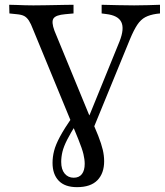

<svg xmlns="http://www.w3.org/2000/svg" viewBox="-20 -591 690 804"><path d="M302.4 192.7Q251.6 192.7 225.8 165.7Q200 138.7 200 91.1Q200 66.1 206.5 40.7Q212.9 15.3 231 -18.5Q249.2 -52.4 284.7 -104L302.4 -76.6Q275.8 -34.7 261.3 -6Q246.8 22.6 241.5 44.4Q236.3 66.1 236.3 87.1Q236.3 118.5 250.8 135.9Q265.3 153.2 288.7 153.2Q311.3 153.2 323 137.9Q334.7 122.6 334.7 95.2Q334.7 76.6 329.4 54.4Q324.2 32.3 307.3 -9.7L352.4 -112.1Q377.4 -58.1 391.1 -23Q404.8 12.1 410.5 36.7Q416.1 61.3 416.1 83.9Q416.1 134.7 387.9 163.7Q359.7 192.7 302.4 192.7ZM312.9 4 118.5 -467.7Q109.7 -491.1 101.2 -504.4Q92.7 -517.7 81.5 -523.8Q70.2 -529.8 50 -531.5L19.4 -534.7L18.5 -571Q33.9 -571 50.4 -570.2Q66.9 -569.4 84.7 -569Q102.4 -568.5 118.5 -568.5H121Q143.5 -568.5 166.9 -569Q190.3 -569.4 212.5 -569.8Q234.7 -570.2 254 -570.6Q273.4 -571 287.9 -571V-534.7L253.2 -531.5Q213.7 -528.2 204 -513.7Q194.4 -499.2 208.1 -462.1L360.5 -91.9L342.7 -79L480.6 -417.7Q501.6 -471 487.9 -498.8Q474.2 -526.6 424.2 -532.3L405.6 -534.7V-571Q438.7 -570.2 474.6 -569.4Q510.5 -568.5 541.9 -568.5Q572.6 -568.5 599.6 -569.4Q626.6 -570.2 650 -571V-534.7L635.5 -533.1Q607.3 -529 588.3 -519Q569.4 -508.9 554.8 -487.1Q540.3 -465.3 524.2 -426.6L347.6 4Z"/></svg>

Font: Playfair 9pt
Style: Regular
Weight: 400
Designer: Claus Eggers Sørensen
Foundry: Claus Eggers Sørensen
Version: Version 2.203